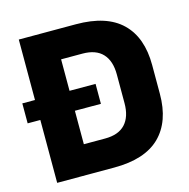

<svg xmlns="http://www.w3.org/2000/svg" viewBox="-97 -733 815 827"><g transform="rotate(-15 311.0 -319.5)"><path d="M328 -280 1.5 -280.5V-369.5L328 -369ZM312.5 0H167.5V-131H307Q367 -131 397 -163.5Q427 -196 427 -256.5V-384.5Q427 -445 397 -477.2Q367 -509.5 307 -509.5H167V-639H312.5Q449 -639 516.8 -573.2Q584.5 -507.5 584.5 -384.5V-256Q584.5 -132.5 517 -66.2Q449.5 0 312.5 0ZM212 0H58V-639H212Z"/></g></svg>

Font: Anek Malayalam
Style: Bold
Weight: 700
Version: Version 1.003